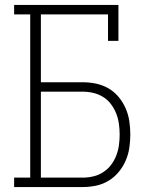

<svg xmlns="http://www.w3.org/2000/svg" viewBox="-20 -755 640 775"><path d="M37 0V-38H102V-697H37V-735H458V-590H416V-697H145V-423H314Q341 -423 367.5 -417.5Q394 -412 417.5 -398.5Q441 -385 458.5 -364Q476 -343 487 -318Q498 -293 502 -266Q506 -239 506 -212Q506 -185 502 -158Q498 -131 487 -106Q476 -81 458.5 -60Q441 -39 417.5 -25Q394 -11 367.5 -5.5Q341 0 314 0ZM145 -38H314Q335 -38 356.5 -43Q378 -48 396.5 -60Q415 -72 428 -89Q441 -106 449 -126.5Q457 -147 460 -168.5Q463 -190 463 -212Q463 -233 460 -255Q457 -277 449 -297Q441 -317 428 -334.5Q415 -352 396.5 -363.5Q378 -375 356.5 -380Q335 -385 314 -385H145Z"/></svg>

Font: Iosevka Slab XLtEx
Style: Regular
Weight: 200
Width: 7
Monospace: yes
Designer: Belleve Invis
Foundry: Belleve Invis
Version: Version 11.1.0; ttfautohint (v1.8.3)